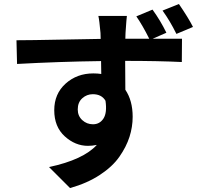

<svg xmlns="http://www.w3.org/2000/svg" viewBox="-20 -870 1040 973"><path d="M958 -733.4 874 -698.2Q841.8 -763.7 803.7 -816.4L886.7 -849.6Q935.5 -778.3 958 -733.4ZM374 -315.4Q374 -282.2 397 -261.2Q419.9 -240.2 451.2 -240.2Q485.4 -240.2 504.4 -269.5Q523.4 -298.8 514.6 -359.4Q495.1 -392.6 450.2 -392.6Q419.9 -392.6 397 -372.1Q374 -351.6 374 -315.4ZM823.2 -704.1 753.9 -673.8H902.3L901.4 -555.7Q782.2 -561.5 614.3 -561.5Q615.2 -511.7 615.2 -415Q652.3 -360.4 652.3 -278.3Q652.3 -226.6 636.2 -176.3Q620.1 -126 585 -75.7Q549.8 -25.4 485.8 16.6Q421.9 58.6 335 83L228.5 -23.4Q402.3 -60.5 470.7 -135.7Q448.2 -130.9 425.8 -130.9Q361.3 -130.9 308.1 -179.2Q254.9 -227.5 254.9 -311.5Q254.9 -394.5 312.5 -446.3Q370.1 -498 453.1 -498Q474.6 -498 493.2 -495.1L492.2 -560.5Q278.3 -557.6 66.4 -545.9L63.5 -666Q130.9 -666 297.9 -669.4Q464.8 -672.9 490.2 -672.9Q490.2 -679.7 489.7 -689.5Q489.3 -699.2 489.3 -703.1Q483.4 -768.6 478.5 -789.1H623Q621.1 -777.3 616.2 -704.1Q616.2 -701.2 615.7 -690.4Q615.2 -679.7 615.2 -673.8H736.3Q702.1 -742.2 670.9 -787.1L752.9 -821.3Q793.9 -764.6 823.2 -704.1Z"/></svg>

Font: Nasu
Style: Bold
Weight: 700
Designer: Ryoko NISHIZUKA (kana &amp; ideographs); Paul D. Hunt (Latin, Greek &amp; Cyrillic); Wenlong ZHANG (bopomofo); Sandoll C
Version: Version 2014.1215